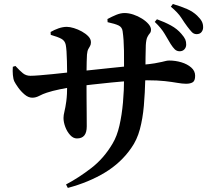

<svg xmlns="http://www.w3.org/2000/svg" viewBox="-20 -854 1040 936"><path d="M811.9 -639.6Q799.9 -659.6 783 -688.4Q766.2 -717.2 734.4 -747.2L745.1 -760.1Q782.8 -746.5 813.4 -729.8Q844 -713.1 864.4 -688.8Q878.5 -672.7 883.3 -661.5Q888 -650.3 887.7 -636Q887.4 -622.4 878.5 -613.1Q869.6 -603.8 855 -604.1Q841.6 -604.4 832.2 -613.4Q822.8 -622.5 811.9 -639.6ZM892.8 -724.9Q879.4 -742.8 863.6 -767.5Q847.7 -792.2 812.8 -821.5L822.7 -834.4Q863.3 -822.7 892.2 -809.9Q921.2 -797 941.1 -777.8Q957.2 -762.3 963.8 -749.5Q970.5 -736.7 970.2 -720.2Q970.2 -707.8 962.3 -697.7Q954.3 -687.5 938 -687.5Q924.4 -687.8 914.9 -698Q905.4 -708.1 892.8 -724.9ZM504.6 -745.9 503.8 -761.2Q526.3 -773.4 547.4 -782Q568.4 -790.5 587.4 -790.5Q607.3 -790.5 629.9 -783.1Q652.5 -775.6 672 -763.3Q691.6 -751 703.9 -736.8Q716.1 -722.5 716.1 -710Q716.1 -697.8 710.3 -691.5Q704.4 -685.1 698.5 -673.5Q692.5 -661.9 690.8 -633.7Q689.8 -603.4 689.5 -574.4Q689.3 -545.4 689 -519.9Q688.7 -494.4 688.4 -472.4Q686.7 -401 681.3 -338.4Q675.8 -275.8 661.9 -223.8Q648 -171.8 619.6 -132.1Q569.9 -60 490.9 -12.4Q411.8 35.2 310.6 62.1L301.9 45.2Q363.8 12.6 425.2 -34.8Q486.7 -82.3 528.9 -154.2Q550.3 -189.6 562.2 -241.6Q574.1 -293.6 579.5 -354.2Q584.9 -414.9 584.9 -476.8Q585.1 -552.1 584.4 -606.8Q583.7 -661.5 577.8 -701.7Q575.3 -721.5 558.2 -729.8Q541.1 -738.1 504.6 -745.9ZM226.7 -698.1Q245 -708.8 265.9 -716Q286.8 -723.1 305.5 -723.1Q320.2 -723.1 340 -717.1Q359.9 -711.1 379.1 -700.5Q398.3 -689.8 410.8 -676.6Q423.3 -663.4 423.3 -648.1Q423.3 -636.6 419 -629.6Q414.7 -622.7 410.2 -614.2Q405.7 -605.8 404 -587.6Q403.3 -574.2 402.6 -552.4Q402 -530.6 401.9 -506.7Q401.7 -482.8 401.7 -463.8Q401.7 -417.8 402 -376.2Q402.2 -334.5 402.6 -299.3Q402.9 -264.1 402.9 -238.2Q402.9 -208.2 391.1 -193.7Q379.3 -179.1 354.9 -179.1Q336.9 -179.1 321.9 -195.7Q306.8 -212.3 298.2 -235.4Q289.6 -258.5 289.6 -279Q289.6 -292.4 294.2 -310.7Q298.8 -328.9 303.2 -360.3Q307.5 -391.6 307.5 -443.5Q307.5 -471.4 307.2 -500.5Q306.8 -529.6 306.3 -556Q305.8 -582.4 304.3 -603.2Q302.8 -624 300.5 -635.5Q296.5 -655.3 279.5 -664.7Q262.5 -674.1 227.4 -684.1ZM42.5 -528.4 55.2 -532.4Q76.4 -509.2 91.7 -496.9Q107.1 -484.5 128 -484.5Q144.2 -484.5 173.6 -486.9Q202.9 -489.2 236.9 -492.7Q271 -496.2 301.6 -499.6Q332.2 -503 351.5 -505Q382.9 -508 428.1 -512.9Q473.4 -517.9 521.4 -522.8Q569.5 -527.8 610.8 -531.9Q652 -536 674.8 -538.3Q711.7 -541.5 734 -545.3Q756.2 -549 769.1 -552.2Q781.9 -555.4 789.8 -557.2Q797.7 -558.9 805.3 -558.9Q835.1 -558.9 864.1 -550.3Q893.1 -541.6 912.2 -524.9Q931.3 -508.3 931.3 -484.6Q931.3 -460.1 919.4 -452.9Q907.5 -445.7 887.1 -445.7Q869.3 -445.7 844.4 -450.1Q819.4 -454.5 783.5 -458.6Q747.7 -462.6 697.1 -462.6Q662.3 -462.6 616.4 -459.6Q570.5 -456.5 522.3 -451.7Q474.1 -447 431 -442Q388 -437 358.5 -433.5Q311.5 -427 272.8 -418.9Q234.2 -410.9 208.2 -402.2Q189.2 -396.1 171.8 -386.9Q154.5 -377.7 137.7 -377.7Q118.2 -377.7 100 -393.2Q81.7 -408.7 68.3 -427.7Q54.9 -446.7 49.9 -457Q44.5 -468.6 42.8 -488.2Q41 -507.7 42.5 -528.4Z"/></svg>

Font: Source Han Serif JP VF
Style: Regular
Weight: 250
Designer: Ryoko NISHIZUKA 西塚涼子 (kana & ideographs); Frank Grießhammer (Latin, Greek & Cyrillic); Wenlong ZHANG 张文龙 (bopomofo); San
Foundry: Adobe
Version: Version 2.001;hotconv 1.1.0;makeotfexe 2.6.0